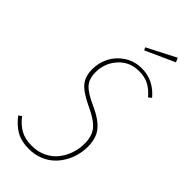

<svg xmlns="http://www.w3.org/2000/svg" viewBox="-271 -916 982 982"><g transform="rotate(45 220.0 -424.5)"><path d="M377 -858.9 387.2 -835.9 229 -764.2 221.2 -778.8ZM286.1 -690.9Q370.6 -690.9 429.2 -621.1L413.1 -607.9Q385.7 -640.1 356.2 -655.5Q326.7 -670.9 286.1 -670.9Q218.3 -670.9 175 -623Q131.8 -575.2 131.8 -508.8Q131.8 -461.9 156.2 -434.6Q180.7 -407.2 245.1 -378.9Q314 -347.7 344 -310.5Q374 -273.4 374 -211.9Q374 -179.2 365.5 -147.5Q356.9 -115.7 339.8 -87.2Q322.8 -58.6 298.6 -37.1Q274.4 -15.6 240.7 -2.9Q207 9.8 168 9.8Q113.3 9.8 76.2 -11.5Q39.1 -32.7 8.8 -73.2L24.9 -85Q52.2 -49.3 85.2 -30.8Q118.2 -12.2 167 -12.2Q210.9 -12.2 246.8 -29.5Q282.7 -46.9 304.9 -75.4Q327.1 -104 339.1 -138.9Q351.1 -173.8 351.1 -210.9Q351.1 -265.6 324.7 -297.9Q298.3 -330.1 234.9 -358.9Q163.6 -392.1 136.2 -423.6Q108.9 -455.1 108.9 -508.8Q108.9 -554.7 129.6 -595.7Q150.4 -636.7 191.7 -663.8Q232.9 -690.9 286.1 -690.9Z"/></g></svg>

Font: Fira Sans Compressed Thin
Style: Italic
Weight: 100
Width: 3
Italic angle: -8°
Designer: Carrois Corporate & Edenspiekermann AG
Foundry: Carrois Corporate GbR & Edenspiekermann AG
Version: Version 4.203;PS 004.203;hotconv 1.0.88;makeotf.lib2.5.64775